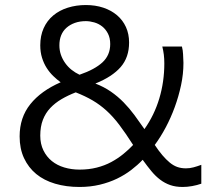

<svg xmlns="http://www.w3.org/2000/svg" viewBox="-20 -732 840 763"><path d="M706 11Q678 11 656.5 3.5Q635 -4 616.5 -18Q598 -32 581.5 -52Q565 -72 547 -97Q527 -76 501.5 -56.5Q476 -37 445 -22Q414 -7 376.5 2Q339 11 296 11Q243 11 199 -2Q155 -15 124 -40.5Q93 -66 75.5 -103.5Q58 -141 58 -190Q58 -265 100.5 -318Q143 -371 221 -405Q206 -416 191.5 -430Q177 -444 165.5 -462Q154 -480 147 -502.5Q140 -525 140 -552Q140 -590 153.5 -620Q167 -650 191.5 -670.5Q216 -691 249.5 -701.5Q283 -712 321 -712Q359 -712 390.5 -701.5Q422 -691 445 -671.5Q468 -652 480.5 -624.5Q493 -597 493 -563Q493 -504 459.5 -465.5Q426 -427 359 -400Q393 -387 420.5 -368Q448 -349 471 -325.5Q494 -302 514 -275Q534 -248 554 -219Q593 -274 613 -340.5Q633 -407 633 -480Q633 -499 631 -515Q629 -531 625 -547H703Q707 -531 707.5 -516.5Q708 -502 709 -482Q709 -438 699.5 -393.5Q690 -349 674.5 -306.5Q659 -264 638.5 -225.5Q618 -187 595 -156Q611 -132 625.5 -115Q640 -98 654.5 -86Q669 -74 684.5 -68.5Q700 -63 719 -63Q734 -63 749 -67Q764 -71 780 -77V-2Q763 4 743.5 7.5Q724 11 706 11ZM296 -58Q333 -58 364.5 -66Q396 -74 422 -88Q448 -102 469.5 -119.5Q491 -137 509 -156Q479 -203 454 -236Q429 -269 403 -292.5Q377 -316 348 -333Q319 -350 281 -365Q250 -353 224.5 -338Q199 -323 180 -303Q161 -283 150.5 -256Q140 -229 140 -193Q140 -160 152.5 -134.5Q165 -109 186 -92Q207 -75 235.5 -66.5Q264 -58 296 -58ZM418 -557Q418 -581 409 -598.5Q400 -616 386 -627Q372 -638 354.5 -643Q337 -648 321 -648Q297 -648 277.5 -641Q258 -634 244 -621.5Q230 -609 223 -591.5Q216 -574 216 -552Q216 -532 222 -514.5Q228 -497 239 -481.5Q250 -466 264.5 -454.5Q279 -443 296 -435Q357 -456 387.5 -484.5Q418 -513 418 -557Z"/></svg>

Font: A_ThatdaokhamC
Style: Regular
Weight: 400
Designer: Rangsiwut Chaisin
Foundry: Rangsiwut Chaisin
Version: Version 1.000